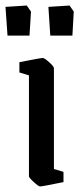

<svg xmlns="http://www.w3.org/2000/svg" viewBox="-36 -666 287 695"><path d="M-8.8 -537.1 -16.1 -641.1 61 -646 76.2 -624 70.8 -537.1ZM146 -537.1 139.2 -641.1 215.8 -646 231 -624 226.1 -537.1ZM108.9 8.8Q103.5 8.8 86.2 -7.1Q68.8 -22.9 68.8 -27.8V-393.1L34.2 -403.8V-440.9Q110.4 -456.1 119.1 -456.1Q125 -456.1 142.1 -440.7Q159.2 -425.3 159.2 -418.9V-54.2L193.8 -43.9V-6.8Q117.7 8.8 108.9 8.8Z"/></svg>

Font: Grenze
Style: Regular
Weight: 400
Designer: Renata Polastri
Foundry: Omnibus-Type
Version: Version 1.002;PS 001.002;hotconv 1.0.88;makeotf.lib2.5.64775